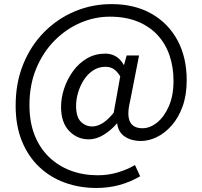

<svg xmlns="http://www.w3.org/2000/svg" viewBox="-20 -742 986 935"><path d="M449.5 173.4Q367.7 173.4 296.4 147.7Q225 122 171.1 71Q117.2 20.1 86.7 -54.7Q56.2 -129.5 56.2 -227.1Q56.2 -339.5 93.6 -430.5Q130.9 -521.5 196.1 -586.8Q261.3 -652.1 345.4 -687.1Q429.5 -722 522.7 -722Q635.5 -722 717.6 -675.3Q799.6 -628.6 844.4 -545.6Q889.2 -462.5 889.2 -351.9Q889.2 -279 869.1 -223.5Q848.9 -167.9 815.7 -130.6Q782.5 -93.2 743.4 -74.3Q704.2 -55.4 666.1 -55.4Q620.8 -55.4 588.4 -76.4Q556.1 -97.4 550.8 -140H548.4Q521.1 -107.8 485.1 -85.6Q449.1 -63.4 412.2 -63.4Q355.8 -63.4 316.6 -104.5Q277.3 -145.6 277.3 -221.5Q277.3 -266 292.6 -311.6Q307.8 -357.2 336 -395.9Q364.1 -434.6 403.9 -457.7Q443.6 -480.9 492.6 -480.9Q521.2 -480.9 544.1 -467.4Q567.1 -453.9 582.3 -426.4H584.3L596.8 -471.9H657.2L613.4 -248.7Q581.2 -117.5 674.3 -117.5Q710 -117.5 744.6 -144.9Q779.3 -172.3 802.1 -224.2Q825 -276.1 825 -348.1Q825 -416 805.2 -473.1Q785.5 -530.1 746.4 -572.1Q707.2 -614 649.4 -637.4Q591.5 -660.8 515 -660.8Q440.2 -660.8 370.3 -630.4Q300.4 -600 244.6 -543.3Q188.8 -486.7 156.1 -407.4Q123.4 -328.1 123.4 -230.2Q123.4 -148.3 148.2 -84.9Q173.1 -21.5 218.3 22.3Q263.4 66 324.1 88.8Q384.7 111.5 456.2 111.5Q507.5 111.5 553.9 97.5Q600.3 83.5 637.3 61.8L662.5 116.3Q613.5 144.9 560.7 159.2Q507.8 173.4 449.5 173.4ZM429.9 -126.2Q453 -126.2 478.8 -141.8Q504.7 -157.3 533.6 -192.7L565.5 -370.1Q549.6 -395.9 532.9 -406.3Q516.2 -416.7 493.1 -416.7Q460.6 -416.7 433.9 -399.3Q407.2 -381.9 388.8 -353.4Q370.4 -324.9 360.5 -291.6Q350.5 -258.3 350.5 -226.6Q350.5 -172.9 373.4 -149.6Q396.2 -126.2 429.9 -126.2Z"/></svg>

Font: Noto Sans HK Thin
Style: Regular
Weight: 100
Designer: Ryoko NISHIZUKA 西塚涼子 (kana, bopomofo & ideographs); Paul D. Hunt (Latin, Greek & Cyrillic); Sandoll Communications 산돌커뮤니
Foundry: Adobe
Version: Version 2.004-H2;hotconv 1.0.118;makeotfexe 2.5.65603